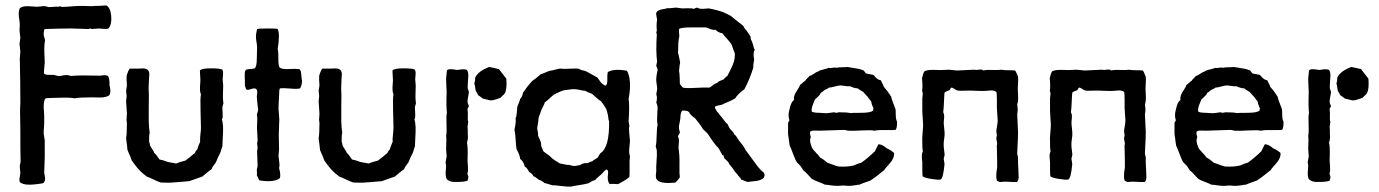

<svg xmlns="http://www.w3.org/2000/svg" viewBox="-20 -682 5085 708"><path d="M55 -299V-313Q55 -330 54.5 -383Q54 -436 53 -466Q53 -470 54 -479Q55 -488 55 -492Q55 -496 53.5 -506Q52 -516 52 -520Q52 -521 55 -542Q55 -546 53.5 -556Q52 -566 52 -570Q52 -574 52.5 -581Q53 -588 53 -591Q53 -598 51 -610.5Q49 -623 49 -633Q49 -643 53 -652Q60 -657 69.5 -658.5Q79 -660 95 -658.5Q111 -657 116 -657Q121 -657 131 -658.5Q141 -660 146 -659Q150 -659 155 -657Q160 -655 165 -656Q171 -656 180.5 -657Q190 -658 197 -657Q201 -661 209 -656Q210 -657 223 -657Q267 -661 291 -660Q292 -660 309 -659.5Q326 -659 327 -660Q331 -660 347 -660.5Q363 -661 372 -662Q387 -654 390 -624Q393 -594 381 -578Q376 -575 370 -575Q364 -575 356.5 -576Q349 -577 345 -577Q340 -577 331 -576Q322 -575 318 -575L316 -576Q313 -577 312 -577Q311 -577 309.5 -576Q308 -575 307 -575Q298 -575 275 -576Q252 -577 241 -577Q207 -577 145 -575Q141 -571 141 -553Q142 -548 144 -542Q146 -536 146 -533Q144 -522 143.5 -509Q143 -496 144 -478Q145 -460 145 -452Q145 -447 143 -430Q141 -413 143 -410Q148 -406 160 -406Q172 -406 175 -406Q179 -406 185.5 -404Q192 -402 195 -402Q200 -401 208.5 -403Q217 -405 222 -405Q227 -406 234 -404Q241 -402 244 -402Q271 -405 348 -403Q351 -403 357.5 -404Q364 -405 369 -404.5Q374 -404 378 -402Q384 -396 384 -367Q390 -344 384 -332Q379 -327 370.5 -325Q362 -323 357 -322.5Q352 -322 338 -322.5Q324 -323 321 -323Q275 -323 258 -320Q255 -319 250.5 -320Q246 -321 244 -321Q222 -323 175 -321Q151 -321 146 -318Q141 -305 141 -288Q141 -283 142 -272Q143 -261 143 -255V-224Q141 -202 141 -190L145 -164V-102Q143 -53 143 -45Q143 -43 145 -33.5Q147 -24 146 -18.5Q145 -13 141 -8Q138 -5 116 -3Q100 -1 89 -1Q62 -1 53 -11Q51 -18 51.5 -21.5Q52 -25 53.5 -32.5Q55 -40 55 -44Q55 -48 54 -56Q53 -64 53 -68Q53 -72 54.5 -78Q56 -84 56 -88Q55 -107 55 -203Q55 -214 54.5 -234Q54 -254 54 -270Q54 -286 55 -299Z M459 -429H489Q493 -429 501.5 -429.5Q510 -430 515 -429Q520 -428 524 -425Q528 -422 529.5 -416.5Q531 -411 530.5 -406Q530 -401 529.5 -393Q529 -385 529 -381Q527 -357 529 -331Q529 -316 528.5 -287.5Q528 -259 528.5 -235.5Q529 -212 532 -192Q530 -187 530 -174.5Q530 -162 530 -159Q531 -158 531.5 -155.5Q532 -153 532.5 -150Q533 -147 533 -146Q535 -141 541 -132.5Q547 -124 549 -118Q554 -114 560 -105.5Q566 -97 568 -94Q584 -91 598 -85Q601 -84 608 -83Q615 -82 620 -81Q625 -80 629 -79Q640 -84 664 -90Q666 -91 682 -104Q684 -106 687 -108.5Q690 -111 693.5 -113.5Q697 -116 699 -118Q700 -124 708 -132Q709 -138 713 -147.5Q717 -157 718 -159Q717 -168 719 -185.5Q721 -203 721 -211Q721 -225 719.5 -273Q718 -321 721 -334Q718 -341 717.5 -349.5Q717 -358 718 -369.5Q719 -381 719 -386L718 -405Q716 -424 719 -424Q728 -430 759 -430Q792 -430 800 -425Q802 -421 802.5 -415Q803 -409 802 -401Q801 -393 801 -389Q801 -386 802 -378.5Q803 -371 803 -367Q803 -361 802.5 -349Q802 -337 802 -327Q802 -317 803 -309Q802 -307 803 -306Q804 -305 804 -304Q804 -300 802 -294.5Q800 -289 800 -285Q800 -282 801 -262.5Q802 -243 798 -243Q802 -230 802.5 -213.5Q803 -197 801.5 -174.5Q800 -152 800 -142Q798 -138 795 -127Q792 -116 789 -112Q786 -108 776 -83Q765 -70 760 -58Q757 -57 726 -31Q685 -16 678 -14Q666 -13 643 -11Q620 -9 609.5 -8.5Q599 -8 573 -9Q563 -12 546.5 -20Q530 -28 521 -31L505 -44Q490 -56 466 -90Q463 -100 450 -129Q450 -135 445 -172Q448 -189 448 -228Q448 -230 447 -236.5Q446 -243 447 -246Q447 -249 447.5 -254.5Q448 -260 448 -263Q448 -271 446.5 -286Q445 -301 445 -309Q445 -312 446 -318Q447 -324 447 -328Q447 -331 446 -337Q445 -343 445 -347Q445 -350 446.5 -357Q448 -364 448 -367Q446 -391 447 -403Q448 -406 450 -412Q452 -418 454 -422Q456 -426 459 -429Z M1009 -220V-213Q1008 -201 1008 -187.5Q1008 -174 1008.5 -157.5Q1009 -141 1009 -132Q1009 -128 1008 -119.5Q1007 -111 1007 -107Q1007 -104 1009.5 -86Q1012 -68 1009 -63Q1016 -38 1012 -25Q990 -8 936 -17Q934 -20 931 -27.5Q928 -35 927 -36Q928 -39 927.5 -46.5Q927 -54 927 -57Q927 -59 928.5 -63.5Q930 -68 930 -71Q930 -79 928 -123Q928 -126 929 -131Q930 -136 930 -138Q930 -140 929 -145Q928 -150 928 -153Q928 -154 929 -158.5Q930 -163 930 -165Q930 -173 928.5 -193Q927 -213 928 -224Q930 -250 927 -258Q928 -261 929.5 -267.5Q931 -274 932 -276Q927 -318 927 -326Q927 -328 928 -334.5Q929 -341 928.5 -345.5Q928 -350 925 -354Q918 -358 907 -354Q896 -350 892 -351Q889 -351 887.5 -353.5Q886 -356 885 -360Q884 -364 883 -365V-384Q883 -388 882.5 -396.5Q882 -405 882.5 -412Q883 -419 886 -424Q891 -427 902.5 -427.5Q914 -428 919 -430Q927 -436 927 -466Q927 -473 927.5 -486.5Q928 -500 928 -507Q928 -515 925.5 -529.5Q923 -544 924 -551Q924 -556 926 -565Q928 -574 928 -575Q936 -577 968 -577Q999 -577 1004 -575Q1013 -557 1004 -501Q1007 -491 1006.5 -465Q1006 -439 1012 -432Q1023 -426 1047 -427.5Q1071 -429 1084 -427Q1090 -423 1091 -406Q1092 -389 1094 -384Q1092 -362 1086 -356Q1075 -353 1049.5 -355.5Q1024 -358 1012 -356Q1009 -351 1009 -324Q1007 -296 1007 -282Q1010 -243 1010 -241Q1010 -238 1009.5 -231Q1009 -224 1009 -220Z M1169 -429H1199Q1203 -429 1211.5 -429.5Q1220 -430 1225 -429Q1230 -428 1234 -425Q1238 -422 1239.5 -416.5Q1241 -411 1240.5 -406Q1240 -401 1239.5 -393Q1239 -385 1239 -381Q1237 -357 1239 -331Q1239 -316 1238.5 -287.5Q1238 -259 1238.5 -235.5Q1239 -212 1242 -192Q1240 -187 1240 -174.5Q1240 -162 1240 -159Q1241 -158 1241.5 -155.5Q1242 -153 1242.5 -150Q1243 -147 1243 -146Q1245 -141 1251 -132.5Q1257 -124 1259 -118Q1264 -114 1270 -105.5Q1276 -97 1278 -94Q1294 -91 1308 -85Q1311 -84 1318 -83Q1325 -82 1330 -81Q1335 -80 1339 -79Q1350 -84 1374 -90Q1376 -91 1392 -104Q1394 -106 1397 -108.5Q1400 -111 1403.5 -113.5Q1407 -116 1409 -118Q1410 -124 1418 -132Q1419 -138 1423 -147.5Q1427 -157 1428 -159Q1427 -168 1429 -185.5Q1431 -203 1431 -211Q1431 -225 1429.5 -273Q1428 -321 1431 -334Q1428 -341 1427.5 -349.5Q1427 -358 1428 -369.5Q1429 -381 1429 -386L1428 -405Q1426 -424 1429 -424Q1438 -430 1469 -430Q1502 -430 1510 -425Q1512 -421 1512.5 -415Q1513 -409 1512 -401Q1511 -393 1511 -389Q1511 -386 1512 -378.5Q1513 -371 1513 -367Q1513 -361 1512.5 -349Q1512 -337 1512 -327Q1512 -317 1513 -309Q1512 -307 1513 -306Q1514 -305 1514 -304Q1514 -300 1512 -294.5Q1510 -289 1510 -285Q1510 -282 1511 -262.5Q1512 -243 1508 -243Q1512 -230 1512.5 -213.5Q1513 -197 1511.5 -174.5Q1510 -152 1510 -142Q1508 -138 1505 -127Q1502 -116 1499 -112Q1496 -108 1486 -83Q1475 -70 1470 -58Q1467 -57 1436 -31Q1395 -16 1388 -14Q1376 -13 1353 -11Q1330 -9 1319.5 -8.5Q1309 -8 1283 -9Q1273 -12 1256.5 -20Q1240 -28 1231 -31L1215 -44Q1200 -56 1176 -90Q1173 -100 1160 -129Q1160 -135 1155 -172Q1158 -189 1158 -228Q1158 -230 1157 -236.5Q1156 -243 1157 -246Q1157 -249 1157.5 -254.5Q1158 -260 1158 -263Q1158 -271 1156.5 -286Q1155 -301 1155 -309Q1155 -312 1156 -318Q1157 -324 1157 -328Q1157 -331 1156 -337Q1155 -343 1155 -347Q1155 -350 1156.5 -357Q1158 -364 1158 -367Q1156 -391 1157 -403Q1158 -406 1160 -412Q1162 -418 1164 -422Q1166 -426 1169 -429Z M1835 -331 1825 -321Q1821 -320 1811 -316.5Q1801 -313 1795 -312Q1788 -311 1776.5 -314.5Q1765 -318 1761 -318Q1758 -320 1752.5 -324.5Q1747 -329 1743 -331Q1741 -336 1734 -348Q1733 -352 1732 -361Q1731 -370 1729 -373Q1733 -387 1732 -395Q1743 -420 1784 -435Q1789 -434 1801.5 -431.5Q1814 -429 1820 -427Q1822 -425 1847 -392Q1851 -341 1835 -331ZM1623 -83 1627 -105Q1627 -110 1626 -119.5Q1625 -129 1625 -134Q1627 -171 1625 -181Q1628 -192 1626.5 -223Q1625 -254 1628 -266Q1625 -290 1627 -342Q1627 -350 1626 -364Q1625 -378 1625 -389Q1625 -400 1627 -410Q1627 -411 1627 -414Q1627 -417 1627.5 -418.5Q1628 -420 1628.5 -422Q1629 -424 1631 -425Q1638 -429 1666 -424Q1694 -429 1702 -424Q1707 -416 1707 -403Q1707 -397 1705.5 -380Q1704 -363 1705 -354Q1707 -353 1707 -349.5Q1707 -346 1709 -345Q1709 -339 1706.5 -326.5Q1704 -314 1704 -307.5Q1704 -301 1709 -291Q1709 -289 1706 -285Q1703 -281 1704 -277Q1706 -270 1705 -253.5Q1704 -237 1707 -233Q1706 -231 1705.5 -224.5Q1705 -218 1704 -216Q1705 -211 1705 -186Q1707 -171 1702 -157Q1706 -138 1704 -91Q1704 -86 1705.5 -68Q1707 -50 1704 -44Q1703 -41 1705 -36.5Q1707 -32 1707 -30Q1707 -22 1704 -16Q1695 -11 1661 -11Q1638 -10 1627 -22Q1624 -29 1623.5 -36.5Q1623 -44 1624 -55Q1625 -66 1625 -72Q1625 -74 1624 -78Q1623 -82 1623 -83Z M2298 -235 2301 -216Q2298 -212 2300.5 -190Q2303 -168 2303 -163Q2303 -157 2301.5 -145Q2300 -133 2300 -123.5Q2300 -114 2303 -106Q2301 -93 2301.5 -67.5Q2302 -42 2301 -30Q2295 -22 2259 -3Q2238 -5 2229 -3Q2221 -9 2221 -30Q2221 -33 2222 -40Q2223 -47 2222 -51Q2221 -55 2218 -57Q2212 -56 2205 -47.5Q2198 -39 2196 -38Q2195 -37 2186.5 -30Q2178 -23 2175 -18Q2162 -15 2152 -7Q2136 -2 2101 3L2086 6Q2074 7 2050.5 4Q2027 1 2016 1Q1998 -5 1988 -7Q1976 -17 1967 -19Q1953 -31 1947 -32Q1944 -41 1931 -48Q1924 -63 1915 -68Q1910 -88 1898 -96Q1897 -111 1885 -131Q1883 -140 1881.5 -166Q1880 -192 1877 -204Q1884 -234 1881 -246Q1885 -252 1886 -269Q1887 -286 1888 -290Q1889 -293 1893 -302Q1897 -311 1898 -317Q1906 -325 1909 -341Q1912 -344 1917.5 -352.5Q1923 -361 1925 -363Q1941 -382 1942 -383Q1949 -387 1975 -409Q1981 -410 1992 -415Q2003 -420 2008 -421L2019 -423Q2020 -423 2030.5 -426Q2041 -429 2046 -429Q2048 -429 2053.5 -428.5Q2059 -428 2062 -428Q2069 -428 2089 -429Q2109 -430 2115 -428L2123 -424L2139 -420Q2144 -418 2183 -396Q2185 -393 2189 -387.5Q2193 -382 2195.5 -378.5Q2198 -375 2203 -371.5Q2208 -368 2213 -366Q2220 -370 2219.5 -388.5Q2219 -407 2221 -416Q2243 -430 2292 -421Q2311 -386 2298 -317Q2302 -295 2298 -235ZM2216 -279 2207 -294Q2197 -307 2197 -308Q2190 -312 2179 -322Q2168 -332 2163 -336Q2143 -343 2139 -347Q2132 -347 2120 -350Q2108 -353 2100 -353Q2091 -354 2077 -351.5Q2063 -349 2059 -349Q2051 -347 2037.5 -340.5Q2024 -334 2022 -333Q1994 -307 1989 -305Q1988 -299 1983 -290Q1978 -281 1977 -278Q1966 -249 1966 -248Q1966 -239 1963.5 -225.5Q1961 -212 1961 -207Q1965 -191 1964 -182Q1966 -178 1970 -168.5Q1974 -159 1975 -156Q1975 -151 1975.5 -146.5Q1976 -142 1977.5 -139Q1979 -136 1980.5 -132Q1982 -128 1983 -125Q1987 -121 1998 -113.5Q2009 -106 2013 -101Q2021 -93 2045 -79Q2049 -79 2071 -74Q2077 -75 2084.5 -72.5Q2092 -70 2098 -70Q2102 -70 2105 -70.5Q2108 -71 2111 -72Q2114 -73 2117 -73Q2120 -73 2124.5 -76.5Q2129 -80 2133 -79Q2134 -80 2137 -80.5Q2140 -81 2143 -80.5Q2146 -80 2149 -81Q2155 -86 2164 -87Q2167 -91 2183 -100Q2185 -102 2188.5 -108.5Q2192 -115 2194 -117Q2228 -138 2226 -237Q2226 -239 2224 -238Q2224 -253 2216 -279Z M2589 -190 2572 -206Q2570 -211 2558 -227Q2544 -244 2543 -246Q2527 -257 2523 -265Q2518 -276 2495 -274Q2489 -264 2489 -249Q2489 -244 2487 -234.5Q2485 -225 2484 -219Q2482 -210 2487 -195Q2487 -191 2483.5 -186Q2480 -181 2480 -178Q2483 -173 2483.5 -167Q2484 -161 2483 -151.5Q2482 -142 2482 -138Q2482 -134 2483.5 -124Q2485 -114 2485 -109Q2486 -97 2485.5 -67.5Q2485 -38 2487 -28Q2476 -13 2471 -9Q2410 -2 2400 -23Q2397 -31 2400 -50Q2399 -64 2401 -88Q2403 -112 2402 -126Q2402 -130 2400 -135Q2398 -140 2398 -143Q2401 -154 2401.5 -182.5Q2402 -211 2405 -222Q2403 -231 2403 -242.5Q2403 -254 2404 -267.5Q2405 -281 2405 -287Q2404 -295 2400 -304Q2405 -322 2400 -334Q2404 -352 2403 -361Q2403 -364 2401.5 -371.5Q2400 -379 2400 -383Q2399 -398 2405 -424Q2405 -428 2402.5 -433Q2400 -438 2400 -440L2403 -455Q2398 -493 2402 -555Q2402 -556 2401 -558.5Q2400 -561 2400 -563Q2400 -564 2401 -565.5Q2402 -567 2402 -569Q2400 -594 2403 -608Q2403 -612 2401 -620.5Q2399 -629 2400 -635Q2403 -641 2409.5 -644Q2416 -647 2426.5 -648.5Q2437 -650 2441 -652Q2447 -651 2458 -652.5Q2469 -654 2473 -654Q2477 -654 2484 -652.5Q2491 -651 2495 -651Q2497 -651 2516 -651.5Q2535 -652 2537 -649Q2540 -650 2544.5 -652Q2549 -654 2551 -654Q2557 -650 2564 -649.5Q2571 -649 2580.5 -650Q2590 -651 2594 -651Q2596 -651 2601.5 -649.5Q2607 -648 2608 -648Q2619 -646 2635 -641Q2644 -639 2656.5 -632.5Q2669 -626 2674 -624L2684 -616L2701 -602Q2718 -590 2722 -585Q2723 -584 2723 -582V-580L2725 -579Q2726 -579 2726 -578L2728 -574L2731 -572L2748 -547Q2747 -540 2751 -532.5Q2755 -525 2755 -522Q2757 -519 2758.5 -510.5Q2760 -502 2763 -499Q2756 -487 2761 -462Q2761 -461 2759 -450.5Q2757 -440 2758 -433Q2744 -388 2725 -353Q2701 -336 2690 -318Q2687 -318 2687 -317Q2679 -312 2663 -305.5Q2647 -299 2640 -295Q2622 -293 2616 -288Q2616 -282 2625 -269Q2628 -268 2631.5 -262Q2635 -256 2638 -254Q2657 -228 2663 -224Q2664 -221 2667 -216Q2670 -211 2671 -208Q2672 -206 2679 -199.5Q2686 -193 2687 -187Q2691 -185 2696.5 -177Q2702 -169 2703 -167Q2705 -163 2714 -152.5Q2723 -142 2726 -135Q2727 -134 2727.5 -132.5Q2728 -131 2728.5 -129.5Q2729 -128 2730.5 -126.5Q2732 -125 2733 -124Q2740 -115 2752 -98Q2764 -81 2774.5 -67.5Q2785 -54 2797 -45Q2797 -43 2799 -39Q2800 -36 2798.5 -32.5Q2797 -29 2797 -27Q2793 -22 2785 -19Q2777 -16 2771 -15Q2765 -14 2752.5 -13Q2740 -12 2736 -11Q2734 -12 2727 -14.5Q2720 -17 2717 -19Q2713 -18 2711.5 -23Q2710 -28 2707 -28Q2707 -30 2704 -32.5Q2701 -35 2700 -38Q2688 -50 2684 -58Q2682 -62 2676 -68.5Q2670 -75 2668 -79Q2667 -84 2660 -90Q2653 -96 2652 -97Q2650 -99 2648 -109L2644 -110Q2640 -118 2630 -135Q2613 -152 2589 -190ZM2583 -581H2531Q2491 -581 2484 -575Q2483 -570 2485 -548Q2483 -540 2482 -530.5Q2481 -521 2481 -508.5Q2481 -496 2480 -488Q2482 -482 2484.5 -469Q2487 -456 2488 -452Q2486 -443 2484 -421Q2486 -412 2486.5 -392.5Q2487 -373 2487 -372L2498 -359Q2510 -356 2545 -358Q2580 -360 2596 -359Q2599 -360 2607 -366.5Q2615 -373 2621 -375Q2624 -375 2627 -378.5Q2630 -382 2633 -383L2648 -389Q2651 -394 2662 -402Q2664 -406 2673 -423.5Q2682 -441 2686 -454Q2690 -467 2690 -484Q2682 -504 2679 -515Q2674 -525 2660.5 -539.5Q2647 -554 2644 -559Q2628 -562 2619 -572Q2609 -571 2598 -575.5Q2587 -580 2583 -581Z M2889 -269 2894 -290Q2900 -309 2908 -313Q2905 -327 2917 -345Q2929 -363 2930 -369Q2934 -371 2939.5 -376.5Q2945 -382 2949 -384Q2951 -388 2957 -393.5Q2963 -399 2965 -402Q2971 -403 2981 -410Q2991 -417 2998 -419Q3003 -423 3017 -426Q3031 -429 3036 -432Q3041 -430 3049.5 -432Q3058 -434 3064 -432Q3072 -434 3085 -434Q3098 -434 3105 -435Q3112 -434 3123.5 -432Q3135 -430 3144 -428.5Q3153 -427 3160 -424Q3165 -423 3168.5 -417.5Q3172 -412 3174 -411Q3177 -410 3200 -406Q3203 -404 3207.5 -398.5Q3212 -393 3217 -390Q3222 -387 3228 -386Q3230 -382 3234 -374Q3238 -366 3239 -362Q3252 -348 3266 -326Q3268 -315 3282 -280Q3283 -275 3283 -264.5Q3283 -254 3284 -246Q3285 -238 3288 -233Q3288 -207 3282 -203Q3268 -202 3255.5 -202.5Q3243 -203 3228 -202.5Q3213 -202 3204 -200Q3193 -203 3158 -201Q3123 -199 3110 -200Q3106 -200 3101 -201.5Q3096 -203 3092 -203Q3077 -202 3046.5 -201.5Q3016 -201 3001 -200Q2997 -200 2990 -200.5Q2983 -201 2977.5 -200.5Q2972 -200 2968 -197Q2965 -192 2970 -176Q2963 -163 2974 -138Q2977 -131 2988.5 -119.5Q3000 -108 3004 -101Q3015 -96 3031 -82Q3069 -68 3072 -68Q3105 -66 3129 -72Q3145 -80 3156 -82Q3179 -98 3206 -124L3219 -150Q3233 -150 3250 -135Q3263 -130 3277 -118Q3278 -98 3260.5 -79Q3243 -60 3241 -55Q3207 -27 3189 -16Q3154 -4 3149 -1Q3144 -1 3133.5 1Q3123 3 3116 3Q3112 4 3102.5 3Q3093 2 3089 2Q3085 2 3075.5 3Q3066 4 3061 3Q3054 3 3041 1Q3028 -1 3022 -1Q3015 -5 2997.5 -11.5Q2980 -18 2973 -23Q2949 -50 2943 -53Q2932 -71 2927 -75L2919 -83Q2913 -91 2904.5 -114.5Q2896 -138 2892 -145Q2891 -150 2890 -158.5Q2889 -167 2888 -174Q2887 -181 2886 -187V-224Q2885 -229 2888 -233Q2891 -237 2891 -239Q2886 -252 2889 -269ZM3201 -282Q3200 -285 3196.5 -293Q3193 -301 3193 -307Q3180 -326 3163 -343Q3149 -351 3143 -356Q3128 -357 3115 -364Q3108 -363 3096 -365Q3084 -367 3080 -367Q3072 -367 3058 -363Q3044 -359 3037 -359Q3034 -356 3027 -353Q3020 -350 3018 -348Q3011 -341 3007 -340Q3005 -335 3001.5 -331Q2998 -327 2993 -322.5Q2988 -318 2985 -315Q2985 -314 2978.5 -299Q2972 -284 2973 -271Q2979 -266 3003 -266Q3006 -266 3016.5 -265Q3027 -264 3033 -265Q3037 -265 3045 -266.5Q3053 -268 3055 -268Q3056 -268 3059 -267Q3062 -266 3064 -266Q3066 -266 3069 -267Q3072 -268 3074 -268Q3104 -268 3116 -265Q3119 -266 3156 -266Q3189 -266 3200 -274Q3199 -277 3200 -278.5Q3201 -280 3201 -282Z M3460 -96 3463 -77Q3458 -23 3448 -20Q3441 -18 3415.5 -22Q3390 -26 3383 -31Q3381 -34 3381 -56.5Q3381 -79 3381 -82Q3381 -86 3380 -95.5Q3379 -105 3379.5 -111.5Q3380 -118 3383 -124Q3381 -133 3381 -150V-161Q3380 -171 3382 -192Q3384 -213 3384 -222Q3384 -230 3382.5 -246.5Q3381 -263 3381 -271Q3381 -276 3381 -286Q3381 -296 3381 -304Q3381 -312 3381 -320Q3381 -323 3382 -329Q3383 -335 3382.5 -339Q3382 -343 3380 -347Q3383 -358 3380 -394Q3384 -413 3389 -419Q3400 -426 3436 -424Q3444 -423 3458 -424Q3472 -425 3479 -425Q3484 -425 3494 -423.5Q3504 -422 3509 -422Q3519 -422 3540 -423.5Q3561 -425 3572 -425Q3573 -425 3576 -424.5Q3579 -424 3581 -424Q3583 -424 3588.5 -425Q3594 -426 3598.5 -425.5Q3603 -425 3607 -422Q3615 -425 3638.5 -424Q3662 -423 3673 -425Q3681 -423 3698 -423Q3715 -423 3723 -422Q3726 -420 3734 -399Q3735 -390 3734 -375Q3733 -360 3733 -356Q3733 -349 3734 -334.5Q3735 -320 3734 -312Q3734 -308 3732.5 -303Q3731 -298 3731 -296Q3731 -293 3732 -287Q3733 -281 3733 -277Q3733 -274 3732 -268Q3731 -262 3731 -260Q3731 -249 3732.5 -227.5Q3734 -206 3734 -195Q3734 -183 3733.5 -170Q3733 -157 3732 -141Q3731 -125 3731 -116Q3731 -113 3732.5 -108.5Q3734 -104 3734 -102Q3733 -97 3736 -39Q3738 -17 3730 -11Q3723 -10 3702 -11.5Q3681 -13 3671 -11Q3666 -10 3661.5 -13Q3657 -16 3656 -16Q3651 -30 3657 -64V-85Q3657 -93 3656.5 -111Q3656 -129 3656 -138Q3655 -141 3656 -146Q3657 -151 3657 -153Q3657 -156 3655.5 -162Q3654 -168 3654 -172Q3654 -174 3655 -178Q3656 -182 3656 -184Q3654 -194 3654 -197Q3654 -203 3656.5 -216.5Q3659 -230 3659 -238Q3659 -245 3657.5 -260.5Q3656 -276 3656 -284Q3656 -288 3656 -313.5Q3656 -339 3654 -343Q3649 -347 3643 -348Q3637 -349 3627.5 -348Q3618 -347 3615 -347Q3605 -346 3585 -347Q3565 -348 3558 -348H3550Q3546 -348 3531.5 -347.5Q3517 -347 3512 -348Q3507 -349 3500.5 -353.5Q3494 -358 3490 -359Q3486 -359 3484 -353.5Q3482 -348 3477 -348Q3464 -343 3463 -340Q3462 -334 3461 -307.5Q3460 -281 3458 -268Q3461 -263 3461.5 -257Q3462 -251 3461 -242.5Q3460 -234 3460 -230Q3460 -223 3462 -206.5Q3464 -190 3463 -181Q3463 -177 3461.5 -169Q3460 -161 3460 -157Q3459 -141 3463 -115Q3464 -111 3462 -105Q3460 -99 3460 -96Z M3931 -96 3934 -77Q3929 -23 3919 -20Q3912 -18 3886.5 -22Q3861 -26 3854 -31Q3852 -34 3852 -56.5Q3852 -79 3852 -82Q3852 -86 3851 -95.5Q3850 -105 3850.5 -111.5Q3851 -118 3854 -124Q3852 -133 3852 -150V-161Q3851 -171 3853 -192Q3855 -213 3855 -222Q3855 -230 3853.5 -246.5Q3852 -263 3852 -271Q3852 -276 3852 -286Q3852 -296 3852 -304Q3852 -312 3852 -320Q3852 -323 3853 -329Q3854 -335 3853.5 -339Q3853 -343 3851 -347Q3854 -358 3851 -394Q3855 -413 3860 -419Q3871 -426 3907 -424Q3915 -423 3929 -424Q3943 -425 3950 -425Q3955 -425 3965 -423.5Q3975 -422 3980 -422Q3990 -422 4011 -423.5Q4032 -425 4043 -425Q4044 -425 4047 -424.5Q4050 -424 4052 -424Q4054 -424 4059.5 -425Q4065 -426 4069.5 -425.5Q4074 -425 4078 -422Q4086 -425 4109.5 -424Q4133 -423 4144 -425Q4152 -423 4169 -423Q4186 -423 4194 -422Q4197 -420 4205 -399Q4206 -390 4205 -375Q4204 -360 4204 -356Q4204 -349 4205 -334.5Q4206 -320 4205 -312Q4205 -308 4203.5 -303Q4202 -298 4202 -296Q4202 -293 4203 -287Q4204 -281 4204 -277Q4204 -274 4203 -268Q4202 -262 4202 -260Q4202 -249 4203.5 -227.5Q4205 -206 4205 -195Q4205 -183 4204.5 -170Q4204 -157 4203 -141Q4202 -125 4202 -116Q4202 -113 4203.5 -108.5Q4205 -104 4205 -102Q4204 -97 4207 -39Q4209 -17 4201 -11Q4194 -10 4173 -11.5Q4152 -13 4142 -11Q4137 -10 4132.5 -13Q4128 -16 4127 -16Q4122 -30 4128 -64V-85Q4128 -93 4127.5 -111Q4127 -129 4127 -138Q4126 -141 4127 -146Q4128 -151 4128 -153Q4128 -156 4126.5 -162Q4125 -168 4125 -172Q4125 -174 4126 -178Q4127 -182 4127 -184Q4125 -194 4125 -197Q4125 -203 4127.5 -216.5Q4130 -230 4130 -238Q4130 -245 4128.5 -260.5Q4127 -276 4127 -284Q4127 -288 4127 -313.5Q4127 -339 4125 -343Q4120 -347 4114 -348Q4108 -349 4098.5 -348Q4089 -347 4086 -347Q4076 -346 4056 -347Q4036 -348 4029 -348H4021Q4017 -348 4002.5 -347.5Q3988 -347 3983 -348Q3978 -349 3971.5 -353.5Q3965 -358 3961 -359Q3957 -359 3955 -353.5Q3953 -348 3948 -348Q3935 -343 3934 -340Q3933 -334 3932 -307.5Q3931 -281 3929 -268Q3932 -263 3932.5 -257Q3933 -251 3932 -242.5Q3931 -234 3931 -230Q3931 -223 3933 -206.5Q3935 -190 3934 -181Q3934 -177 3932.5 -169Q3931 -161 3931 -157Q3930 -141 3934 -115Q3935 -111 3933 -105Q3931 -99 3931 -96Z M4314 -269 4319 -290Q4325 -309 4333 -313Q4330 -327 4342 -345Q4354 -363 4355 -369Q4359 -371 4364.5 -376.5Q4370 -382 4374 -384Q4376 -388 4382 -393.5Q4388 -399 4390 -402Q4396 -403 4406 -410Q4416 -417 4423 -419Q4428 -423 4442 -426Q4456 -429 4461 -432Q4466 -430 4474.5 -432Q4483 -434 4489 -432Q4497 -434 4510 -434Q4523 -434 4530 -435Q4537 -434 4548.5 -432Q4560 -430 4569 -428.5Q4578 -427 4585 -424Q4590 -423 4593.5 -417.5Q4597 -412 4599 -411Q4602 -410 4625 -406Q4628 -404 4632.5 -398.5Q4637 -393 4642 -390Q4647 -387 4653 -386Q4655 -382 4659 -374Q4663 -366 4664 -362Q4677 -348 4691 -326Q4693 -315 4707 -280Q4708 -275 4708 -264.5Q4708 -254 4709 -246Q4710 -238 4713 -233Q4713 -207 4707 -203Q4693 -202 4680.5 -202.5Q4668 -203 4653 -202.5Q4638 -202 4629 -200Q4618 -203 4583 -201Q4548 -199 4535 -200Q4531 -200 4526 -201.5Q4521 -203 4517 -203Q4502 -202 4471.5 -201.5Q4441 -201 4426 -200Q4422 -200 4415 -200.5Q4408 -201 4402.5 -200.5Q4397 -200 4393 -197Q4390 -192 4395 -176Q4388 -163 4399 -138Q4402 -131 4413.5 -119.5Q4425 -108 4429 -101Q4440 -96 4456 -82Q4494 -68 4497 -68Q4530 -66 4554 -72Q4570 -80 4581 -82Q4604 -98 4631 -124L4644 -150Q4658 -150 4675 -135Q4688 -130 4702 -118Q4703 -98 4685.5 -79Q4668 -60 4666 -55Q4632 -27 4614 -16Q4579 -4 4574 -1Q4569 -1 4558.5 1Q4548 3 4541 3Q4537 4 4527.5 3Q4518 2 4514 2Q4510 2 4500.5 3Q4491 4 4486 3Q4479 3 4466 1Q4453 -1 4447 -1Q4440 -5 4422.5 -11.5Q4405 -18 4398 -23Q4374 -50 4368 -53Q4357 -71 4352 -75L4344 -83Q4338 -91 4329.5 -114.5Q4321 -138 4317 -145Q4316 -150 4315 -158.5Q4314 -167 4313 -174Q4312 -181 4311 -187V-224Q4310 -229 4313 -233Q4316 -237 4316 -239Q4311 -252 4314 -269ZM4626 -282Q4625 -285 4621.5 -293Q4618 -301 4618 -307Q4605 -326 4588 -343Q4574 -351 4568 -356Q4553 -357 4540 -364Q4533 -363 4521 -365Q4509 -367 4505 -367Q4497 -367 4483 -363Q4469 -359 4462 -359Q4459 -356 4452 -353Q4445 -350 4443 -348Q4436 -341 4432 -340Q4430 -335 4426.5 -331Q4423 -327 4418 -322.5Q4413 -318 4410 -315Q4410 -314 4403.5 -299Q4397 -284 4398 -271Q4404 -266 4428 -266Q4431 -266 4441.5 -265Q4452 -264 4458 -265Q4462 -265 4470 -266.5Q4478 -268 4480 -268Q4481 -268 4484 -267Q4487 -266 4489 -266Q4491 -266 4494 -267Q4497 -268 4499 -268Q4529 -268 4541 -265Q4544 -266 4581 -266Q4614 -266 4625 -274Q4624 -277 4625 -278.5Q4626 -280 4626 -282Z M5014 -331 5004 -321Q5000 -320 4990 -316.5Q4980 -313 4974 -312Q4967 -311 4955.5 -314.5Q4944 -318 4940 -318Q4937 -320 4931.5 -324.5Q4926 -329 4922 -331Q4920 -336 4913 -348Q4912 -352 4911 -361Q4910 -370 4908 -373Q4912 -387 4911 -395Q4922 -420 4963 -435Q4968 -434 4980.5 -431.5Q4993 -429 4999 -427Q5001 -425 5026 -392Q5030 -341 5014 -331ZM4802 -83 4806 -105Q4806 -110 4805 -119.5Q4804 -129 4804 -134Q4806 -171 4804 -181Q4807 -192 4805.5 -223Q4804 -254 4807 -266Q4804 -290 4806 -342Q4806 -350 4805 -364Q4804 -378 4804 -389Q4804 -400 4806 -410Q4806 -411 4806 -414Q4806 -417 4806.5 -418.5Q4807 -420 4807.5 -422Q4808 -424 4810 -425Q4817 -429 4845 -424Q4873 -429 4881 -424Q4886 -416 4886 -403Q4886 -397 4884.5 -380Q4883 -363 4884 -354Q4886 -353 4886 -349.5Q4886 -346 4888 -345Q4888 -339 4885.5 -326.5Q4883 -314 4883 -307.5Q4883 -301 4888 -291Q4888 -289 4885 -285Q4882 -281 4883 -277Q4885 -270 4884 -253.5Q4883 -237 4886 -233Q4885 -231 4884.5 -224.5Q4884 -218 4883 -216Q4884 -211 4884 -186Q4886 -171 4881 -157Q4885 -138 4883 -91Q4883 -86 4884.5 -68Q4886 -50 4883 -44Q4882 -41 4884 -36.5Q4886 -32 4886 -30Q4886 -22 4883 -16Q4874 -11 4840 -11Q4817 -10 4806 -22Q4803 -29 4802.5 -36.5Q4802 -44 4803 -55Q4804 -66 4804 -72Q4804 -74 4803 -78Q4802 -82 4802 -83Z"/></svg>

Font: FuturaRenner
Style: Regular
Weight: 400
Designer: Bastien Sozeau
Foundry: NBR — Bastien Sozeau
Version: Version 2.001;PS 002.001;hotconv 1.0.88;makeotf.lib2.5.64775